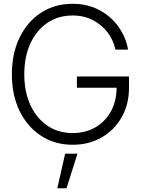

<svg xmlns="http://www.w3.org/2000/svg" viewBox="-20 -758 752 1019"><path d="M365.7 10.3Q270.5 10.3 197.8 -37.4Q125 -85 84 -169.2Q43 -253.4 43 -363.3Q43 -474.1 84 -558.6Q125 -643.1 197.8 -690.4Q270.5 -737.8 365.2 -737.8Q444.8 -737.8 507.1 -704.6Q569.3 -671.4 608.9 -616Q648.4 -560.5 659.7 -494.6H592.8Q582.5 -543.9 551.8 -585Q521 -626 473.4 -650.9Q425.8 -675.8 365.2 -675.8Q289.1 -675.8 231.2 -636.5Q173.3 -597.2 141.1 -526.9Q108.9 -456.5 108.9 -363.3Q108.9 -271 141.1 -200.9Q173.3 -130.9 231 -91.3Q288.6 -51.8 365.7 -51.8Q432.6 -51.8 485.1 -81.5Q537.6 -111.3 567.9 -165.5Q598.1 -219.7 599.1 -292.5H388.2V-352.1H664.6V-292.5Q664.6 -203.6 625.7 -135.5Q586.9 -67.4 519.5 -28.6Q452.1 10.3 365.7 10.3ZM284.2 241.2 325.7 57.6H391.1L333 241.2Z"/></svg>

Font: Inter Display Light
Style: Regular
Weight: 300
Designer: Rasmus Andersson
Foundry: rsms
Version: Version 4.000;git-a52131595